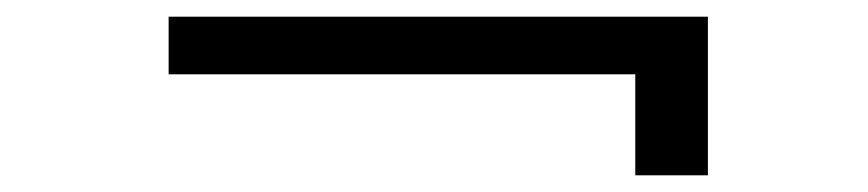

<svg xmlns="http://www.w3.org/2000/svg" viewBox="-20 -367 1040 230"><path d="M741 -157V-278H182V-347H828V-157Z"/></svg>

Font: Inconsolata UltraExpanded
Style: Regular
Weight: 400
Width: 9
Monospace: yes
Designer: Raph Levien, Cyreal, Brenton Simpson
Foundry: Raph Levien, Cyreal, Google
Version: Version 3.000; ttfautohint (v1.8.2.53-6de2)